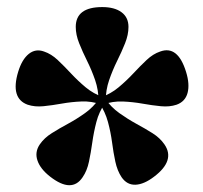

<svg xmlns="http://www.w3.org/2000/svg" viewBox="-20 -796 583 551"><path d="M283.4 -506.7H262.8Q262.8 -537.6 253 -566.1Q243.2 -594.5 230.1 -620.9Q217 -647.2 207.2 -671.8Q197.4 -696.3 197.4 -718.8Q197.4 -775.7 273.4 -775.7Q308.8 -775.7 328.7 -760.9Q348.7 -746.2 348.7 -718.8Q348.7 -696.3 338.9 -671.8Q329.1 -647.2 316 -620.9Q303 -594.5 293.2 -566.1Q283.4 -537.6 283.4 -506.7ZM276.2 -517.1 270.1 -496.3Q242.6 -506 213.9 -504.8Q185.2 -503.6 157.5 -498.7Q129.7 -493.7 104.8 -491.2Q79.8 -488.7 59.4 -495.5Q9.2 -513.7 32.1 -589.8Q43 -625.6 62.6 -641.3Q82.1 -657 106.5 -648.1Q127 -641.3 145.6 -623.8Q164.2 -606.3 183.9 -585.1Q203.7 -563.9 226 -545.3Q248.3 -526.8 276.2 -517.1ZM265.1 -513.3 281.4 -500.1Q264.2 -475.2 256.6 -446Q249 -416.8 244.9 -387.4Q240.8 -357.9 235.3 -332Q229.9 -306 217.2 -287.5Q186.2 -240.7 124 -289Q95.7 -311 87.5 -335.4Q79.2 -359.8 94.3 -381.8Q107 -400.3 128.6 -413.8Q150.1 -427.4 175.2 -440.9Q200.3 -454.5 224.1 -471.5Q247.9 -488.4 265.1 -513.3ZM265.1 -500.1 281.4 -513.3Q298.6 -488.4 322.5 -471.4Q346.3 -454.4 371.2 -440.8Q396.1 -427.3 417.6 -413.8Q439.1 -400.3 451.8 -381.8Q483.9 -335.6 422.1 -288.9Q393.3 -266.9 368.9 -265.9Q344.5 -264.9 328.9 -287.5Q316.6 -306 311 -332Q305.4 -357.9 301.6 -387.4Q297.7 -416.8 289.8 -446Q281.9 -475.2 265.1 -500.1ZM270.1 -517Q297.9 -526.7 320.2 -545.3Q342.5 -563.9 362.3 -585Q382 -606.2 400.6 -623.7Q419.2 -641.3 439.6 -648.1Q490.3 -666.7 514 -589.6Q524.9 -554.3 518.3 -529.4Q511.6 -504.4 486.7 -495.5Q466.3 -488.7 441.4 -491.2Q416.4 -493.6 388.7 -498.6Q361 -503.5 332.4 -504.7Q303.7 -505.9 276.2 -496.2Z"/></svg>

Font: Fraunces 144pt S100 Black
Style: Regular
Weight: 900
Version: Version 1.000